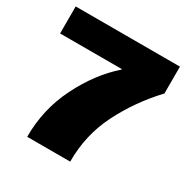

<svg xmlns="http://www.w3.org/2000/svg" viewBox="-155 -810 922 945"><g transform="rotate(30 306.0 -337.5)"><path d="M123 0H367.5Q366.5 -150.5 431.8 -280.8Q497 -411 601.5 -522.5V-675H9V-521.5H360V-519Q259 -430.5 190.8 -293.5Q122.5 -156.5 123 0Z"/></g></svg>

Font: Anybody UltraCondensed Thin Black
Style: Regular
Weight: 900
Version: Version 1.111